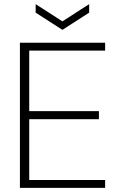

<svg xmlns="http://www.w3.org/2000/svg" viewBox="-20 -906 585 926"><path d="M76 0V-700H487V-662H121V-370H457V-331H121V-38H487V0ZM281 -762 152 -845V-886L281 -803L410 -886V-845Z"/></svg>

Font: DM Sans 24pt ExtraLight
Style: Regular
Weight: 250
Designer: Colophon Foundry, Jonny Pinhorn
Foundry: Colophon Foundry
Version: Version 4.004;gftools[0.9.30]